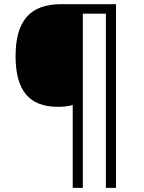

<svg xmlns="http://www.w3.org/2000/svg" viewBox="-20 -780 695 927"><path d="M540 -759.8H274.9C124 -759.8 55.2 -678.2 55.2 -508.8C55.2 -345.2 119.1 -264.2 259.8 -264.2C286.6 -264.2 310.1 -267.1 331.1 -272.9V127H379.9V-713.9H491.2V127H540Z"/></svg>

Font: Open Sans 300
Style: Regular
Weight: 300
Foundry: Ascender Corporation
Version: Version 1.100;PS 001.100;hotconv 1.0.88;makeotf.lib2.5.64775